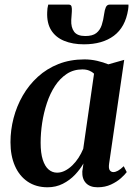

<svg xmlns="http://www.w3.org/2000/svg" viewBox="-20 -803 594 834"><path d="M454 -92.5Q451 -71.5 456.8 -63.5Q462.5 -55.5 472.5 -55.5Q481.5 -55.5 492.5 -61.5Q503.5 -67.5 517.5 -81L530.5 -55.5Q523 -45 505.5 -29.2Q488 -13.5 462.2 -1.5Q436.5 10.5 404 10.5Q370.5 10.5 353.2 -8Q336 -26.5 337.5 -58.5L342.5 -93Q328.5 -68 305.8 -44Q283 -20 253 -4.8Q223 10.5 186.5 10.5Q136.5 10.5 100.2 -14Q64 -38.5 44.8 -82.5Q25.5 -126.5 25.5 -185.5Q25.5 -238 39 -290Q52.5 -342 79 -388Q105.5 -434 144.5 -469.5Q183.5 -505 234.2 -525Q285 -545 347 -545Q374.5 -545 401.8 -538.8Q429 -532.5 450.5 -523.5L519.5 -543ZM388.5 -483Q380.5 -491 367.8 -496.2Q355 -501.5 338 -501.5Q299.5 -501.5 270 -482Q240.5 -462.5 219 -429.8Q197.5 -397 183.8 -355.5Q170 -314 163.2 -269.5Q156.5 -225 156.5 -183Q156.5 -138 165.8 -109.2Q175 -80.5 191 -66.8Q207 -53 228 -53Q245.5 -53 262.2 -61.5Q279 -70 294 -84.5Q309 -99 321 -117.5Q333 -136 341.5 -156.5ZM278.5 -783Q288.5 -783 290.8 -774.5Q293 -766 292 -752.5Q292 -744.5 290.8 -734.2Q289.5 -724 289.5 -716Q288 -684.5 301.8 -665.5Q315.5 -646.5 350.5 -646.5Q382 -646.5 398.2 -659.2Q414.5 -672 421.8 -694Q429 -716 432.5 -743Q434.5 -759 439.5 -771Q444.5 -783 456.5 -783H538Q538 -778.5 538 -773.8Q538 -769 536.5 -761Q524.5 -685 474.8 -647.8Q425 -610.5 344.5 -610.5Q295 -610.5 258.2 -625.8Q221.5 -641 202.2 -672Q183 -703 185 -750Q185 -758.5 186.2 -766.8Q187.5 -775 189.5 -783Z"/></svg>

Font: Merriweather 72pt SemiBold
Style: Italic
Weight: 600
Italic angle: -7.8°
Version: Version 2.101